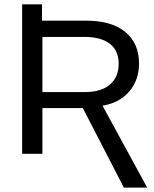

<svg xmlns="http://www.w3.org/2000/svg" viewBox="-20 -708 707 884"><path d="M452.1 -221.2 657.7 155.8H550.3L361.3 -210.4H175.3V0H82V-688H173.3V-612.8H377.4Q493.7 -612.8 556.9 -560.8Q620.1 -508.8 620.1 -416Q620.1 -339.4 575.4 -287.1Q530.8 -234.9 452.1 -221.2ZM526.4 -415Q526.4 -475.1 485.6 -506.6Q444.8 -538.1 368.2 -538.1H175.3V-284.2H372.1Q445.8 -284.2 486.1 -318.6Q526.4 -353 526.4 -415Z"/></svg>

Font: Arimo
Style: Regular
Weight: 400
Designer: Steve Matteson
Foundry: Monotype Imaging Inc.
Version: Version 1.33